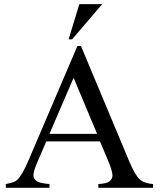

<svg xmlns="http://www.w3.org/2000/svg" viewBox="-20 -897 762 917"><path d="M457.5 -221.7H201.2L156.2 -117.2Q139.6 -78.6 139.6 -59.6Q139.6 -44.4 154.1 -33Q168.5 -21.5 216.3 -18.1V0H7.8V-18.1Q49.3 -25.4 61.5 -37.1Q86.4 -60.5 116.7 -132.3L349.6 -677.2H366.7L597.2 -126.5Q625 -60.1 647.7 -40.3Q670.4 -20.5 710.9 -18.1V0H449.7V-18.1Q489.3 -20 503.2 -31.2Q517.1 -42.5 517.1 -58.6Q517.1 -80.1 497.6 -126.5ZM443.8 -257.8 331.5 -525.4 216.3 -257.8ZM468.3 -877.4 324.2 -709H307.6L358.9 -877.4Z"/></svg>

Font: Jameel Khushkhat-L
Style: Regular
Weight: 400
Version: Version 3.5